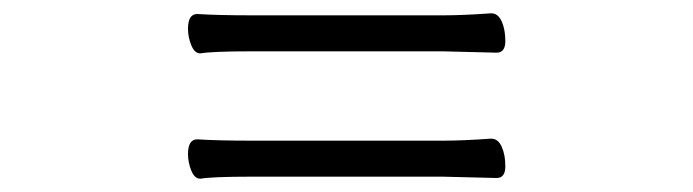

<svg xmlns="http://www.w3.org/2000/svg" viewBox="-20 -537 1040 288"><path d="M276 -516Q306 -514 358 -514H645Q674 -514 716 -517H717Q727 -517 732.5 -505Q738 -493 738 -475.5Q738 -458 725 -458L644 -460H357Q299 -460 281 -457H280Q272 -457 267 -469Q262 -481 262 -494Q262 -516 276 -516ZM276 -328Q306 -326 358 -326H645Q674 -326 716 -329H717Q727 -329 732.5 -317Q738 -305 738 -287.5Q738 -270 725 -270L644 -272H357Q299 -272 281 -269H280Q272 -269 267 -281Q262 -293 262 -306Q262 -328 276 -328Z"/></svg>

Font: ToneOZ-Pinyin-WenKai-Regular
Style: Regular
Weight: 400
Designer: Fontworks Inc.
Foundry: ToneOZ
Version: Version 0.240331